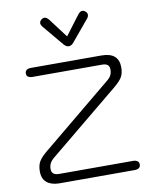

<svg xmlns="http://www.w3.org/2000/svg" viewBox="-103 -1056 909 1133"><g transform="rotate(-10 351.5 -489.5)"><path d="M58 -89Q58 -125 71.5 -148Q85 -171 119 -199L536 -543Q557 -559 565 -574Q573 -589 573 -610Q573 -646 530 -646H113Q96 -646 86.5 -652.5Q77 -659 77 -672Q77 -700 113 -700H535Q638 -700 638 -611Q638 -576 625 -553.5Q612 -531 577 -502L159 -158Q139 -142 131 -127Q123 -112 123 -91Q123 -55 168 -55H610Q627 -55 636.5 -48Q646 -41 646 -28Q646 0 610 0H161Q113 0 85.5 -22Q58 -44 58 -89ZM326 -803 220 -930Q212 -941 212 -950Q212 -962 225 -972Q233 -978 241 -978Q255 -978 269 -960L355 -846L441 -960Q455 -979 469 -979Q478 -979 485 -973Q498 -964 498 -951Q498 -940 489 -929L384 -803Q371 -787 355 -787Q340 -787 326 -803Z"/></g></svg>

Font: Kodchasan Light
Style: Regular
Weight: 300
Version: Version 1.000; ttfautohint (v1.6)